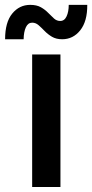

<svg xmlns="http://www.w3.org/2000/svg" viewBox="-37 -749 369 769"><path d="M91.8 0V-530.8H205.1V0ZM-16.6 -591.8Q-16.6 -659.7 12 -694.6Q40.5 -729.5 84 -729.5Q109.9 -729.5 126.7 -720Q143.6 -710.4 156 -697.5Q168.5 -684.6 179.4 -674.8Q190.4 -665 204.1 -665Q221.2 -665 229.7 -683.6Q238.3 -702.1 238.3 -729.5H312.5Q313 -663.6 284.4 -627.7Q255.9 -591.8 211.9 -591.8Q188 -591.8 171.1 -601.8Q154.3 -611.8 141.6 -625Q128.9 -638.2 117.4 -648.2Q106 -658.2 91.8 -658.2Q75.2 -658.2 66.7 -639.9Q58.1 -621.6 57.6 -591.8Z"/></svg>

Font: Reddit Sans Condensed SemiBold
Style: Regular
Weight: 600
Designer: Stephen Hutchings
Foundry: Reddit
Version: Version 1.014